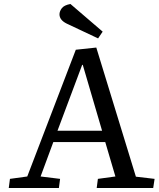

<svg xmlns="http://www.w3.org/2000/svg" viewBox="-20 -945 799 965"><path d="M464 -706 663 -57 757 -46 750 0H466L472 -46L560 -58L509 -231H248L184 -58L282 -46L276 0H24L30 -46L117 -58L361 -695ZM269 -288H493L396 -619H393ZM496 -786 473 -752 316 -826Q279 -844 279 -873Q279 -888 290.5 -903.5Q302 -919 334 -925Z"/></svg>

Font: Literata 7pt
Style: Italic
Weight: 400
Italic angle: -2°
Designer: Latin by Veronika Burian and Jose Scaglione. Greek by Irene Vlachou. Cyrillic by Vera Evstafieva
Foundry: TypeTogether
Version: Version 3.002